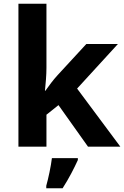

<svg xmlns="http://www.w3.org/2000/svg" viewBox="-20 -780 660 1021"><path d="M227 -420V-760H78V0H227V-170L291 -221L448 0H620L390 -309L607 -546H439L286 -380C262 -354 241 -325 221 -297H219C223 -338 227 -379 227 -420ZM394 71V61H256C251 104 237 169 226 208V221H313C347 168 374 115 394 71Z"/></svg>

Font: Noto Sans Gujarati
Style: Bold
Weight: 700
Designer: Jelle Bosma - Monotype Design Team, Universal Thirst
Foundry: Monotype Imaging Inc.
Version: Version 2.106